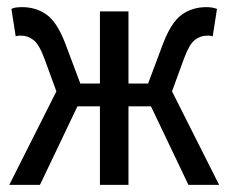

<svg xmlns="http://www.w3.org/2000/svg" viewBox="-20 -518 640 538"><path d="M6 0 138 -262 104 -355Q89 -395 73 -406.5Q57 -418 41 -418Q36 -418 32.5 -418Q29 -418 24 -416L12 -493Q17 -496 25 -497Q33 -498 42 -498Q81 -498 110.5 -477Q140 -456 163 -396L205 -284H260V-486H340V-284H395L437 -396Q460 -456 489.5 -477Q519 -498 558 -498Q576 -498 588 -493L576 -416Q571 -418 567.5 -418Q564 -418 559 -418Q542 -418 526.5 -406.5Q511 -395 496 -355L462 -262L594 0H508L403 -220H340V0H260V-220H197L92 0Z"/></svg>

Font: Source Code Pro
Style: Regular
Weight: 400
Monospace: yes
Designer: Paul D. Hunt, Teo Tuominen
Foundry: Adobe Systems Incorporated
Version: Version 2.030;PS 1.000;hotconv 16.6.51;makeotf.lib2.5.65220